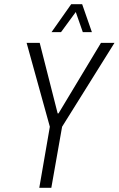

<svg xmlns="http://www.w3.org/2000/svg" viewBox="-20 -889 562 909"><path d="M166 0 216 -289 106 -686H168L253 -352H257L458 -686H522L274 -289L223 0ZM224 -737 317 -869H369L415 -737H372L330 -857H357L269 -737Z"/></svg>

Font: Archivo ExtraCondensed ExtraLight
Style: Italic
Weight: 250
Width: 2
Italic angle: -10°
Designer: Hector Gatti
Foundry: Omnibus-Type
Version: Version 2.001